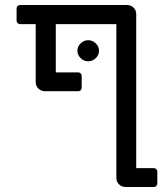

<svg xmlns="http://www.w3.org/2000/svg" viewBox="-20 -599 646 764"><path d="M443 109V-503H202V-311H291Q297 -311 301 -307Q305 -303 305 -297V-250Q305 -244 301 -240Q297 -236 291 -236H159Q144 -236 133 -246.5Q122 -257 122 -272V-503H60Q54 -503 50 -507Q46 -511 46 -517V-565Q46 -571 50 -575Q54 -579 60 -579H486Q501 -579 511.5 -568.5Q522 -558 522 -543V70H592Q598 70 602 74Q606 78 606 84V131Q606 137 602 141Q598 145 592 145H479Q464 145 453.5 134.5Q443 124 443 109ZM288 -397Q288 -414 301 -426.5Q314 -439 331 -439Q348 -439 361 -426.5Q374 -414 374 -397Q374 -380 361 -367.5Q348 -355 331 -355Q314 -355 301 -367.5Q288 -380 288 -397Z"/></svg>

Font: Miriam Libre
Style: Regular
Weight: 400
Designer: Michal Sahar
Foundry: Hagilda
Version: Version 1.001